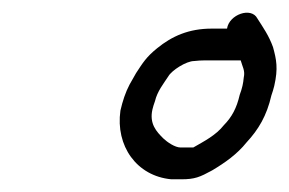

<svg xmlns="http://www.w3.org/2000/svg" viewBox="-20 -691 455 302"><path d="M363.4 -569C363 -564.3 362.3 -560 361.4 -556C360.3 -551.3 358.9 -546.7 357.1 -542C352.2 -520.8 344.7 -506.9 332 -494C319.6 -478.2 301.2 -468.9 284 -459H264C255.3 -459 243.1 -467.4 237.2 -473C226 -484 214.6 -496.4 219.8 -519C220.7 -523 222.1 -527.3 223.8 -532C227.4 -547.3 237.1 -559.2 244.8 -571C250.1 -580.3 272.9 -595 285.4 -595C291.5 -595.7 296.9 -596 301.6 -596H358.6C361.3 -586 365.9 -579.9 363.4 -569ZM337.1 -646H313.1C277.1 -646 250.7 -634.3 227 -615C209.9 -601.1 204.8 -592.4 194 -576L183.8 -558C177.4 -545.9 172.8 -531.9 169.4 -517C161.6 -461.7 194.7 -414.1 249.4 -409H265.4C286.3 -409 294.3 -412.4 313.7 -423C334 -435.1 353 -448.5 367.8 -467C386.6 -487.3 399.5 -508.8 406.9 -541C408.6 -545.7 410.1 -550.7 411.4 -556C417.7 -583.5 414.8 -597.3 409.4 -617C402.7 -635.4 394.1 -647.3 384.8 -662C375.2 -680.5 340.4 -668.3 337.1 -646Z"/></svg>

Font: HoneyBee
Style: BookIt
Weight: 300
Foundry: Cannot Into Space Fonts
Version: Version 0.89